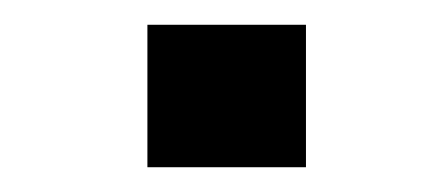

<svg xmlns="http://www.w3.org/2000/svg" viewBox="-20 -135 360 155"><path d="M227 -115H99V0H227Z"/></svg>

Font: altertype_V2
Style: Regular
Weight: 400
Designer: Simon Renaud
Version: Version 2.001;Glyphs 3.1.2 (3151)